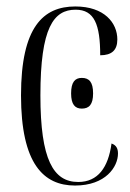

<svg xmlns="http://www.w3.org/2000/svg" viewBox="-20 -564 403 594"><path d="M212 10C307 10 345 -48 345 -89C345 -104 340 -115 325 -120C315 -46 283 -1 222 -1C145 -1 105 -70 105 -269C105 -479 146 -534 214 -534C272 -534 290 -488 290 -393C326 -393 343 -409 343 -442C343 -493 303 -544 213 -544C114 -544 45 -481 45 -269C45 -57 115 10 212 10ZM233 -228C256 -228 268 -241 268 -275C268 -310 256 -323 233 -323C212 -323 200 -310 200 -275C200 -241 212 -228 233 -228Z"/></svg>

Font: Noto Serif Display ExtraCondensed Light
Style: Regular
Weight: 300
Width: 2
Designer: Monotype Design Team
Foundry: Monotype Imaging Inc.
Version: Version 2.009